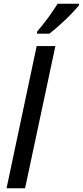

<svg xmlns="http://www.w3.org/2000/svg" viewBox="-20 -1006 442 1026"><path d="M15 0 176 -760H276L114 0ZM178 -837Q207 -870 237 -911Q267 -952 288 -986H402V-977Q391 -964 372 -943.5Q353 -923 329.5 -900.5Q306 -878 283.5 -858.5Q261 -839 244 -826H178Z"/></svg>

Font: Noto Sans SemiCondensed Medium
Style: Italic
Weight: 500
Width: 4
Italic angle: -12°
Designer: Monotype Design Team
Foundry: Monotype Imaging Inc.
Version: Version 2.013; ttfautohint (v1.8.4.7-5d5b)